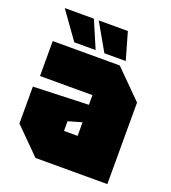

<svg xmlns="http://www.w3.org/2000/svg" viewBox="-134 -829 827 929"><g transform="rotate(20 280.0 -365.0)"><path d="M25 -130V-320L310 -330V-380H40V-560H385L525 -420V0H155ZM240 -220V-170H310V-240ZM365 -730 405 -590H295L215 -730ZM190 -730 250 -590H140L40 -730Z"/></g></svg>

Font: Tektur SemiCondensed Black
Style: Regular
Weight: 900
Width: 4
Designer: Adam Jagosz
Foundry: Adam Jagosz
Version: Version 1.005;gftools[0.9.30]